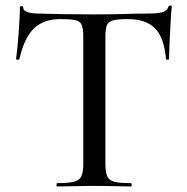

<svg xmlns="http://www.w3.org/2000/svg" viewBox="-20 -674 677 694"><path d="M199 -605Q137 -605 102 -570.5Q67 -536 50 -460Q49 -458 43.5 -458Q38 -458 38 -461Q40 -474 42.5 -498Q45 -522 47 -550Q49 -578 50.5 -604Q52 -630 52 -647Q52 -652 58 -652Q64 -652 64 -647Q64 -637 74 -632.5Q84 -628 97 -626.5Q110 -625 119 -625Q205 -622 320 -622Q390 -622 432 -623.5Q474 -625 513 -625Q547 -625 565.5 -629.5Q584 -634 589 -650Q590 -654 595.5 -654Q601 -654 601 -650Q599 -635 597.5 -608Q596 -581 594.5 -552Q593 -523 592 -498Q591 -473 591 -461Q591 -458 585.5 -458Q580 -458 580 -461Q573 -539 540 -572Q507 -605 442 -605Q407 -605 389.5 -600.5Q372 -596 366.5 -583Q361 -570 361 -542V-81Q361 -52 367.5 -37Q374 -22 393.5 -17Q413 -12 454 -12Q456 -12 456 -6Q456 0 454 0Q427 0 393.5 -1Q360 -2 320 -2Q282 -2 248.5 -1Q215 0 187 0Q184 0 184 -6Q184 -12 187 -12Q226 -12 246.5 -17Q267 -22 274 -37Q281 -52 281 -81V-544Q281 -571 275 -584.5Q269 -598 251 -601.5Q233 -605 199 -605Z"/></svg>

Font: Cormorant Infant Light Medium
Style: Regular
Weight: 500
Version: Version 4.001